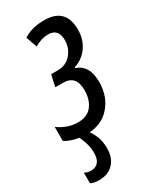

<svg xmlns="http://www.w3.org/2000/svg" viewBox="-219 -606 732 890"><g transform="rotate(-30 147.0 -161.0)"><path d="M91 10Q170 10 215.5 -42Q261 -94 261 -171Q261 -261 196 -282L197 -286Q243 -301 270 -339.5Q297 -378 297 -431Q297 -546 182 -546Q153 -546 126 -540Q99 -534 71 -517L92 -458Q130 -480 165 -480Q220 -480 220 -418Q220 -376 193 -344.5Q166 -313 122 -313H86L72 -251H114Q183 -251 183 -173Q183 -121 158 -89Q133 -57 83 -57Q28 -57 -22 -93V-18Q22 10 91 10ZM33 224Q82 224 110.5 194.5Q139 165 139 112Q139 78 128 50Q117 22 99 0H47Q60 22 68 48Q76 74 76 101Q76 167 22 167Q5 167 -11 158V215Q7 224 33 224Z"/></g></svg>

Font: Noto Sans UI Condensed
Style: Italic
Weight: 400
Width: 3
Italic angle: -12°
Designer: Monotype Design Team
Foundry: Monotype Imaging Inc.
Version: Version 1.901